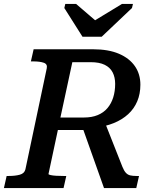

<svg xmlns="http://www.w3.org/2000/svg" viewBox="-44 -962 806 982"><path d="M378 -774H476L631 -921L636 -942H580L404 -835L472 -833L345 -942H290L285 -921ZM374 -321 488 -347 582 -109Q590 -89 599.5 -78.5Q609 -68 622 -65Q635 -62 654 -62H667L653 0H488ZM295 -62 281 0H-24L-10 -62H1Q34 -62 57.5 -68.5Q81 -75 86 -96L195 -612Q200 -634 180 -641Q160 -648 125 -648H114L128 -710H432Q511 -710 564.5 -687Q618 -664 646 -623.5Q674 -583 674 -529Q674 -482 658 -444Q642 -406 611.5 -378Q581 -350 538 -332.5Q495 -315 441 -309Q430 -307 421 -304Q412 -301 404 -299Q396 -297 388 -297H252L204 -72Q204 -69 215 -66.5Q226 -64 244 -63Q262 -62 281 -62ZM420 -644H326L265 -361H386Q426 -361 456 -373.5Q486 -386 505.5 -409Q525 -432 535 -463.5Q545 -495 545 -533Q545 -567 532 -592Q519 -617 491.5 -630.5Q464 -644 420 -644Z"/></svg>

Font: Roboto Serif Medium
Style: Italic
Weight: 500
Italic angle: -10°
Designer: Greg Gazdowicz
Foundry: Commercial Type
Version: Version 1.008